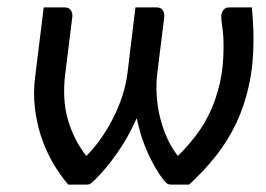

<svg xmlns="http://www.w3.org/2000/svg" viewBox="-20 -497 715 517"><path d="M163.6 0Q139.6 -28.3 120.8 -61.3Q102.1 -94.2 90.1 -131.3Q78.1 -168.5 73.7 -208.5Q69.3 -248.5 74.7 -290.5L97.7 -477.1H153.3Q166 -477.1 170.9 -469.2Q175.8 -461.4 174.8 -452.1L155.8 -299.3Q147 -229.5 162.8 -174.8Q178.7 -120.1 212.4 -77.1Q232.4 -96.7 250.7 -122.6Q269 -148.4 283.9 -177.5Q298.8 -206.5 309.1 -237.8Q319.3 -269 323.2 -299.8L344.7 -477.1H400.9Q413.6 -477.1 418.5 -469.2Q423.3 -461.4 422.4 -452.1L403.8 -302.2Q399.9 -271.5 401.9 -240.5Q403.8 -209.5 411.1 -180.2Q418.5 -150.9 430.4 -124.5Q442.4 -98.1 459 -77.1Q483.4 -101.1 505.9 -129.9Q528.3 -158.7 545.2 -194.3Q562 -230 572 -273.4Q582 -316.9 582 -369.6Q582 -400.9 578.9 -421.9Q575.7 -442.9 575.7 -452.6Q575.7 -462.4 581.3 -469.7Q586.9 -477.1 596.7 -477.1H658.2Q659.2 -468.3 659.9 -456.5Q660.6 -444.8 661.4 -432.6Q662.1 -420.4 662.4 -409.2Q662.6 -397.9 662.6 -389.2Q662.6 -323.2 650.6 -268.3Q638.7 -213.4 616.5 -166Q594.2 -118.7 562 -77.9Q529.8 -37.1 489.3 0H440.4Q433.6 0 429.7 -2.9Q425.8 -5.9 420.9 -11.7Q397.5 -42 377.9 -85.4Q358.4 -128.9 348.1 -178.7Q326.2 -128.9 295.9 -85.4Q265.6 -42 233.9 -11.2Q227.5 -5.4 224.1 -2.7Q220.7 0 213.9 0Z"/></svg>

Font: Carlito
Style: Italic
Weight: 400
Italic angle: -7°
Designer: Lukasz Dziedzic
Foundry: tyPoland Lukasz Dziedzic
Version: Version 1.104